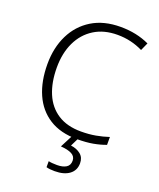

<svg xmlns="http://www.w3.org/2000/svg" viewBox="-172 -827 966 1170"><g transform="rotate(20 311.5 -242.0)"><path d="M404 -672Q316 -672 253 -632.5Q190 -593 156.5 -522.5Q123 -452 123 -359Q123 -263 153 -191.5Q183 -120 243.5 -81Q304 -42 394 -42Q446 -42 489.5 -50Q533 -58 572 -71V-20Q535 -6 491 2Q447 10 388 10Q280 10 207.5 -36Q135 -82 98.5 -165Q62 -248 62 -359Q62 -465 102.5 -547.5Q143 -630 219.5 -677Q296 -724 405 -724Q509 -724 592 -685L569 -634Q492 -672 404 -672ZM456 142Q456 188 421.5 214Q387 240 326 240Q292 240 272 234V195Q292 200 327 200Q364 200 386 186.5Q408 173 408 143Q408 115 382.5 101.5Q357 88 311 85L355 0H396L367 59Q406 64 431 84.5Q456 105 456 142Z"/></g></svg>

Font: Noto Sans Thai Looped Light
Style: Regular
Weight: 300
Designer: Sasikarn Vongin, Ben Mitchell
Foundry: The Fontpad Ltd
Version: Version 1.001; ttfautohint (v1.8.4.7-5d5b)